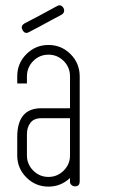

<svg xmlns="http://www.w3.org/2000/svg" viewBox="-20 -692 456 713"><path d="M240 -290V-408Q240 -442 216.5 -465.5Q193 -489 160 -489Q127 -489 103.5 -465.5Q80 -442 80 -408V-382H44V-408Q44 -457 78 -491Q112 -525 160 -525Q208 -525 242 -491Q276 -457 276 -408V-115V-114V-113V-106V-80V-19Q276 0 259 0Q251 0 245 -5.5Q239 -11 240 -19V-31Q206 1 160 1Q112 1 78 -33Q44 -67 44 -115V-183Q44 -290 133 -290ZM240 -253H133Q106 -253 93 -236Q80 -219 80 -194V-115Q80 -82 103.5 -58.5Q127 -35 160 -35Q193 -35 216.5 -58.5Q240 -82 240 -115ZM208 -637 125 -593 172 -617 88 -573Q73 -564 64 -580Q55 -595 71 -605L155 -649L108 -624L191 -669Q206 -678 216 -662Q223 -646 208 -637Z"/></svg>

Font: Aaram
Style: Regular
Weight: 400
Designer: Tharique Azeez
Foundry: Tharique Azeez
Version: Version 1.7